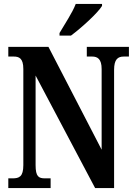

<svg xmlns="http://www.w3.org/2000/svg" viewBox="-20 -951 684 971"><path d="M281 -784V-771H339C393 -811 475 -886 496 -921V-931H363C346 -886 307 -829 281 -784ZM22 0H236V-49H208C176 -49 160 -57 160 -116V-569L461 0H557V-598C557 -651 576 -665 606 -665H632V-714H419V-665H446C473 -665 494 -653 494 -602V-194L225 -714H22V-665H49C76 -665 98 -657 98 -602V-116C98 -57 77 -49 43 -49H22Z"/></svg>

Font: Noto Serif Tamil ExtraCondensed
Style: Bold Italic
Weight: 700
Width: 2
Italic angle: -12°
Designer: Indian Type Foundry, Tom Grace, and the Monotype Design Team
Foundry: Monotype Imaging Inc.
Version: Version 2.003